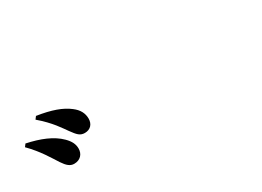

<svg xmlns="http://www.w3.org/2000/svg" viewBox="-21 -1112 1041 763"><g transform="rotate(-30 500.0 -730.5)"><path d="M170 -610C199 -610 215 -630 215 -654C215 -674 207 -691 188 -710C154 -744 103 -764 42 -777L33 -765C78 -720 104 -674 123 -645C139 -621 152 -610 170 -610ZM268 -695C293 -695 309 -712 309 -737C309 -762 298 -783 274 -801C243 -825 199 -841 133 -851L124 -839C178 -793 200 -756 217 -733C236 -707 246 -695 268 -695Z"/></g></svg>

Font: Noto Serif TC Black
Style: Regular
Weight: 900
Version: Version 1.001;PS 1.001;hotconv 16.6.54;makeotf.lib2.5.65590